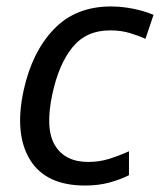

<svg xmlns="http://www.w3.org/2000/svg" viewBox="-20 -564 501 594"><path d="M243 10Q122 10 73 -69.5Q24 -149 53 -284Q79 -403 146.5 -473.5Q214 -544 323 -544Q357 -544 392 -537Q427 -530 455 -518L430 -444Q410 -453 382.5 -461.5Q355 -470 320 -470Q247 -470 204.5 -418Q162 -366 142 -273Q119 -166 150 -114.5Q181 -63 253 -63Q287 -63 317.5 -72.5Q348 -82 379 -96V-22Q351 -8 317.5 1Q284 10 243 10Z"/></svg>

Font: Noto Sans
Style: Italic
Weight: 400
Italic angle: -12°
Designer: Monotype Design Team
Foundry: Monotype Imaging Inc.
Version: Version 2.013; ttfautohint (v1.8.4.7-5d5b)